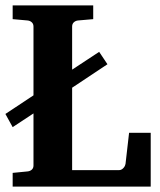

<svg xmlns="http://www.w3.org/2000/svg" viewBox="-20 -691 594 711"><path d="M26.9 0V-50.8L82 -56.2Q91.3 -57.1 97.7 -62.7Q104 -68.4 104 -78.1V-271L26.9 -220.2L0 -269L104 -337.9V-592.8Q104 -602.5 97.7 -608.4Q91.3 -614.3 82 -615.2L26.9 -620.1V-670.9H325.2V-620.1L269 -615.2Q259.8 -614.3 253.4 -608.4Q247.1 -602.5 247.1 -592.8V-433.1L347.2 -499L377.9 -453.1L247.1 -366.2V-61H420.9Q426.3 -61 430.4 -63.5Q434.6 -65.9 437.7 -69.6Q440.9 -73.2 442.6 -77.1Q444.3 -81.1 444.8 -84L458 -199.2H538.1V0Z"/></svg>

Font: Charis SIL Eur
Style: Bold
Weight: 700
Foundry: SIL International
Version: Version 5.000